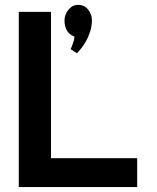

<svg xmlns="http://www.w3.org/2000/svg" viewBox="-20 -759 636 779"><path d="M353 -676.3C353 -691.9 348.1 -706.5 337.9 -719.7C327.6 -732.9 314 -739.3 295.9 -739.3C281.7 -739.3 268.6 -732.9 257.8 -719.7C247.1 -706.5 241.7 -691.9 241.7 -676.3C241.7 -658.2 245.6 -643.6 253.4 -632.3C261.2 -621.1 270.5 -614.3 281.2 -611.3C281.7 -610.4 281.7 -609.4 281.7 -607.4C281.7 -601.6 279.8 -593.8 275.9 -583C272 -572.3 269 -564.5 266.6 -559.6L292 -543C296.9 -547.4 301.8 -553.2 308.1 -561C314.5 -568.8 321.3 -578.6 328.1 -590.3C335 -602.1 340.8 -615.7 345.7 -630.9C350.6 -646 353 -661.6 353 -676.3ZM56.2 -710.9V0H536.6V-117.2H187V-710.9Z"/></svg>

Font: Tuffy
Style: Bold
Weight: 700
Designer: Thatcher Ulrich, Karoly Barta, Michael Everson
Version: Version 001.270